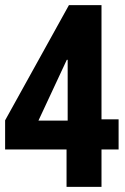

<svg xmlns="http://www.w3.org/2000/svg" viewBox="-22 -731 490 751"><path d="M238.3 -146.5H375V-264.2H303.7L291 -259.3H242.7V-189.5L238.3 -182.6ZM238.3 -146.5V0H375V-146.5H441.9V-264.2H375V-710.9H247.6L-2 -260.3V-146.5ZM239.3 -497.1H242.7V-259.3H128.4Z"/></svg>

Font: Roboto Flex Super Cond Bold
Style: Regular
Weight: 700
Width: 3
Designer: Berlow after Robertson
Foundry: Google
Version: Version 3.000